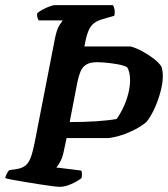

<svg xmlns="http://www.w3.org/2000/svg" viewBox="-31 -724 651 744"><path d="M201 0Q194 0 173 -2.5Q152 -5 124 -9.5Q96 -14 68.5 -18.5Q41 -23 19 -27Q-3 -31 -11 -34Q-8 -45 -3.5 -53Q1 -61 5 -65L34 -69Q54 -72 67 -82Q80 -92 88 -113.5Q96 -135 103 -170L180 -565Q188 -609 199 -626Q210 -643 212 -645H119Q116 -650 114 -656.5Q112 -663 113 -672Q120 -679 133.5 -686.5Q147 -694 161 -699Q175 -704 180 -704H407Q410 -699 412.5 -688.5Q415 -678 412 -663L364 -649Q347 -644 334.5 -635Q322 -626 314 -609.5Q306 -593 300 -564L296 -544H475Q497 -538 520 -525.5Q543 -513 563 -498Q583 -483 594 -467Q597 -459 598.5 -449.5Q600 -440 600 -429Q600 -401 590 -365Q580 -329 565 -298Q550 -267 536 -251Q513 -231 473 -213Q433 -195 391 -189H227L217 -142Q212 -116 203.5 -99.5Q195 -83 187 -75L284 -63Q286 -60 286.5 -51.5Q287 -43 285 -34Q270 -22 245.5 -11Q221 0 201 0ZM239 -251Q293 -251 340.5 -254Q388 -257 421 -263Q436 -284 448 -310Q460 -336 466.5 -363Q473 -390 473 -413Q473 -429 470 -442.5Q467 -456 461 -464Q447 -471 424.5 -475Q402 -479 380.5 -481Q359 -483 346 -483Q318 -483 303 -473.5Q288 -464 281 -447Q274 -430 269 -406Z"/></svg>

Font: Texturina 12pt
Style: Bold Italic
Weight: 700
Italic angle: -11°
Designer: Guillermo Torres Carreño
Foundry: Omnibus-Type
Version: Version 1.002